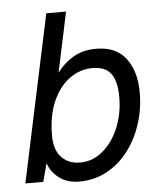

<svg xmlns="http://www.w3.org/2000/svg" viewBox="-52 -755 682 813"><g transform="rotate(-5 289.0 -349.0)"><path d="M252 12Q201 12 166.5 -14.5Q132 -41 121 -78L100 0H24L175 -710H259L205 -455Q235 -495 275.5 -518.5Q316 -542 372 -542Q456 -542 498 -487Q540 -432 540 -342Q540 -271 519 -207Q498 -143 459.5 -93.5Q421 -44 368.5 -16Q316 12 252 12ZM263 -68Q317 -68 360 -104.5Q403 -141 427.5 -200.5Q452 -260 452 -330Q452 -398 427.5 -430Q403 -462 350 -462Q296 -462 251.5 -429.5Q207 -397 180.5 -336.5Q154 -276 154 -192Q154 -131 184 -99.5Q214 -68 263 -68Z"/></g></svg>

Font: Geist Regular
Style: Italic
Weight: 400
Italic angle: -12°
Designer: Basement.studio, Andrés Briganti, Mateo Zaragoza
Foundry: Basement.studio, Vercel, Andrés Briganti, Guido Ferreyra, Mateo Zaragoza
Version: Version 1.500; ttfautohint (v1.8.4.7-5d5b)